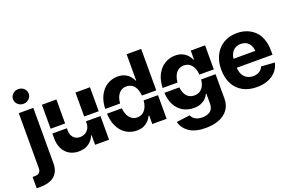

<svg xmlns="http://www.w3.org/2000/svg" viewBox="-157 -1215 2860 1876"><g transform="rotate(-20 1273.5 -277.0)"><path d="M44.4 24.9V-545.9H195.3V27.3Q195.3 204.1 -11.2 204.1H-42V85.9H-22.5Q13.7 85.9 28.8 71.3Q43.9 56.6 44.4 24.9ZM119.1 -615.7Q85.4 -615.7 61.5 -638.2Q37.6 -660.6 37.6 -692.4Q37.6 -724.1 61.5 -746.3Q85.4 -768.6 119.1 -768.6Q153.3 -768.6 177.2 -746.3Q201.2 -724.1 201.2 -692.4Q201.2 -660.6 177.2 -638.2Q153.3 -615.7 119.1 -615.7Z M469.2 6.3Q414.6 6.3 372.6 -18.1Q331.1 -43 307.6 -88.9Q284.7 -134.8 284.7 -198.7V-246.6H435.5V-225.1Q435.5 -176.8 461.4 -148.9Q487.3 -120.6 529.8 -121.6Q557.6 -121.6 580.6 -133.8Q603.5 -146 619.1 -171.4Q633.8 -196.3 633.8 -232.4V-246.6H784.7V-0.5H639.6V-99.6H633.8Q615.7 -52.7 572.8 -22.5Q529.8 6.8 469.2 6.3ZM284.7 -296.4V-545.9H435.5V-296.4ZM633.8 -296.4V-545.9H784.7V-296.4Z M852.1 -295.9Q855 -373.5 881.3 -427.7Q912.1 -490.2 961.9 -521Q1012.2 -552.2 1071.8 -552.2Q1117.2 -552.2 1148.4 -536.6Q1179.2 -521.5 1198.2 -498.5Q1216.3 -477.1 1227.1 -453.1H1231.4V-726.6H1382.8V-295.9H1233.9Q1231.9 -328.1 1221.7 -356.9Q1208.5 -392.6 1182.6 -412.6Q1156.2 -432.1 1120.1 -432.1Q1083 -432.1 1057.6 -411.6Q1032.2 -391.1 1019 -355.5Q1008.8 -326.7 1006.8 -295.9ZM852.1 -246.1H1006.8Q1009.8 -212.9 1019 -188.5Q1032.2 -152.3 1058.1 -131.3Q1084 -110.8 1120.1 -110.8Q1156.2 -110.8 1182.1 -131.3Q1208 -152.3 1221.2 -187.5Q1231.4 -215.3 1233.4 -246.1H1382.8V0H1233.9V-87.4H1227.1Q1217.3 -65.4 1197.3 -42.5Q1177.2 -20.5 1147 -5.9Q1117.2 8.8 1072.8 8.8Q1010.7 8.8 960 -23.4Q909.2 -56.2 880.4 -118.2Q856 -170.9 852.1 -246.1Z M1714.8 215.3Q1605 215.3 1542.5 171.9Q1480.5 128.4 1466.3 63L1606 44.9Q1611.8 61 1626 75.2Q1638.7 88.9 1662.6 98.1Q1684.1 106.4 1718.3 106.4Q1767.6 106.4 1799.8 83Q1832 59.6 1832 3.4V-96.7H1825.7Q1815.4 -73.2 1795.9 -53.7Q1776.9 -34.2 1744.6 -20.5Q1713.4 -7.8 1670.4 -7.8Q1609.4 -7.8 1558.6 -36.6Q1508.8 -65.4 1478.5 -124Q1453.1 -174.3 1449.7 -246.1H1604.5Q1607.4 -215.8 1616.7 -193.4Q1630.4 -158.2 1655.3 -140.1Q1681.2 -121.6 1717.8 -121.6Q1772.5 -121.6 1802.7 -162.1Q1826.7 -194.8 1831.1 -246.1H1981.4V5.9Q1981.4 75.2 1947.3 121.6Q1912.6 168.5 1853 191.9Q1793 215.3 1714.8 215.3ZM1449.2 -296.4Q1452.1 -373.5 1479 -428.7Q1510.3 -491.2 1560.1 -521.5Q1610.8 -552.7 1670.4 -552.7Q1715.8 -552.7 1747.1 -537.1Q1778.8 -521.5 1797.4 -499Q1817.4 -475.6 1826.7 -453.6H1832.5V-545.9H1981.4V-296.4H1832Q1829.1 -332 1819.3 -357.4Q1805.7 -393.1 1780.3 -412.6Q1754.9 -432.6 1717.8 -432.6Q1680.7 -432.6 1655.3 -412.1Q1630.4 -393.1 1616.7 -356.4Q1606.9 -331.1 1604 -296.4Z M2319.3 10.7Q2234.9 10.7 2174.3 -23.4Q2113.3 -57.6 2080.8 -120.8Q2048.3 -184.1 2048.3 -270.5Q2048.3 -354.5 2081.1 -418Q2113.8 -481.9 2173.3 -517.3Q2232.9 -552.7 2312 -552.7Q2365.2 -552.7 2410.9 -536.1Q2456.5 -519.5 2492.4 -486.6Q2528.3 -453.6 2548.8 -399.4Q2569.3 -345.2 2569.3 -275.4V-234.4H2108.4V-327.6H2496.1L2425.8 -303.2Q2425.8 -367.7 2396.5 -403.8Q2367.2 -439.9 2313 -439.9Q2259.3 -439.9 2228.3 -403.8Q2197.3 -367.7 2197.3 -309.1V-243.2Q2197.3 -177.7 2231.2 -139.9Q2265.1 -102.1 2321.3 -102.1Q2359.4 -102.1 2386.5 -118.7Q2413.6 -135.3 2424.8 -165L2564.5 -155.8Q2548.8 -79.1 2483.6 -34.2Q2418.5 10.7 2319.3 10.7Z"/></g></svg>

Font: Inter Tight Stencil
Style: Bold
Weight: 700
Designer: Rasmus Andersson
Foundry: rsms
Version: Version 3.004;Glyphs 3.1.2 (3151)